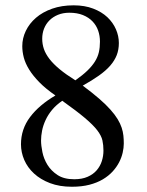

<svg xmlns="http://www.w3.org/2000/svg" viewBox="-20 -693 553 724"><path d="M446.8 -151.9Q446.8 -167 445.3 -181.6Q443.8 -196.3 438.7 -211.7Q433.6 -227.1 423.6 -243.7Q413.6 -260.3 396.5 -279.5Q379.4 -298.8 353.8 -321Q328.1 -343.3 292 -370.1Q327.1 -389.6 353 -408Q378.9 -426.3 395.5 -445.3Q412.1 -464.4 420.2 -485.1Q428.2 -505.9 428.2 -530.8Q428.2 -557.1 417.2 -582.5Q406.2 -607.9 384.8 -628.2Q363.3 -648.4 331.3 -660.6Q299.3 -672.9 257.8 -672.9Q212.4 -672.9 176.5 -660.2Q140.6 -647.5 115.7 -626Q90.8 -604.5 77.4 -576.7Q64 -548.8 64 -519Q64 -498 69.8 -475.8Q75.7 -453.6 90.1 -430.4Q104.5 -407.2 128.4 -382.8Q152.3 -358.4 189 -333Q127.4 -296.9 93.3 -251.5Q59.1 -206.1 59.1 -148.9Q59.1 -118.7 71.5 -89.8Q84 -61 108.4 -38.6Q132.8 -16.1 168.7 -2.4Q204.6 11.2 251 11.2Q288.1 11.2 317.1 3.7Q346.2 -3.9 367.9 -16.8Q389.6 -29.8 404.8 -46.4Q419.9 -63 429.2 -81.1Q438.5 -99.1 442.6 -117.4Q446.8 -135.7 446.8 -151.9ZM356.9 -536.1Q356.9 -514.2 352.8 -496.1Q348.6 -478 338.1 -461.2Q327.6 -444.3 309.8 -427Q292 -409.7 264.2 -390.1Q229 -412.1 205.1 -431.9Q181.2 -451.7 166.5 -470.7Q151.9 -489.7 145.5 -508.3Q139.2 -526.9 139.2 -546.9Q139.2 -567.4 146.2 -585.2Q153.3 -603 166.5 -616.2Q179.7 -629.4 198.7 -637.2Q217.8 -645 241.2 -645Q271 -645 292.7 -636.2Q314.5 -627.4 328.9 -612.3Q343.3 -597.2 350.1 -577.6Q356.9 -558.1 356.9 -536.1ZM370.1 -125Q370.1 -105 364 -85.7Q357.9 -66.4 344.7 -51Q331.5 -35.6 310.5 -26.4Q289.6 -17.1 259.8 -17.1Q221.2 -17.1 197 -33Q172.9 -48.8 158.9 -71.5Q145 -94.2 139.9 -119.4Q134.8 -144.5 134.8 -163.1Q134.8 -180.7 138.7 -200.4Q142.6 -220.2 151.9 -240.2Q161.1 -260.3 176.5 -278.8Q191.9 -297.4 214.8 -313Q269 -274.4 300.3 -248Q331.5 -221.7 346.9 -201.4Q362.3 -181.2 366.2 -163.6Q370.1 -146 370.1 -125Z"/></svg>

Font: Galatia SIL
Style: Regular
Weight: 400
Designer: Development by SIL's NRSI team
Version: Version 2.1